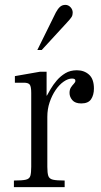

<svg xmlns="http://www.w3.org/2000/svg" viewBox="-20 -767 412 787"><path d="M37 0V-27Q71 -27 86 -30.5Q101 -34 104.5 -46.5Q108 -59 108 -83V-386Q108 -412 102 -420Q96 -428 78 -428H41V-455L144 -473H171V-375H174V-83Q174 -58 178 -46Q182 -34 197 -30.5Q212 -27 245 -27V0ZM170 -288V-371Q177 -384 187.5 -402Q198 -420 213 -437.5Q228 -455 248 -467Q268 -479 295 -479Q325 -479 345 -461Q365 -443 365 -404Q365 -378 353.5 -360.5Q342 -343 313 -343Q288 -343 276.5 -356.5Q265 -370 265 -386Q265 -400 271 -409Q277 -418 283 -424Q289 -430 289 -436Q289 -441 285.5 -443Q282 -445 275 -445Q259 -445 241 -432.5Q223 -420 208 -398Q193 -376 183.5 -348Q174 -320 174 -288ZM133 -562 209 -716Q217 -731 226 -739Q235 -747 248 -747Q260 -747 269 -737.5Q278 -728 278 -715Q278 -705 273.5 -697.5Q269 -690 254 -674L151 -562Z"/></svg>

Font: Frank Ruhl Libre Light
Style: Regular
Weight: 300
Designer: Yanek Iontef
Foundry: Fontef
Version: Version 6.003;gftools[0.9.30]